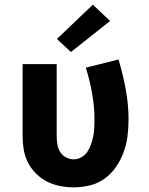

<svg xmlns="http://www.w3.org/2000/svg" viewBox="-20 -795 640 823"><path d="M296 8Q267 8 238 2.5Q209 -3 183 -16Q157 -29 135.5 -50Q114 -71 100.5 -97Q87 -123 82 -152Q77 -181 77 -210V-520H223V-210Q223 -193 226 -175.5Q229 -158 238 -143.5Q247 -129 263 -120.5Q279 -112 296 -112Q313 -112 329 -121Q345 -130 354.5 -144.5Q364 -159 370 -176Q376 -193 379.5 -210Q383 -227 384 -245Q385 -263 385 -280Q385 -337 375 -393.5Q365 -450 348 -505L488 -540Q507 -477 519 -412Q531 -347 531 -282Q531 -246 526.5 -211Q522 -176 510 -143Q498 -110 478 -80.5Q458 -51 429.5 -30Q401 -9 366 -0.5Q331 8 296 8ZM284 -572 224 -628 378 -775 452 -705Z"/></svg>

Font: Iosevka SS04 Heavy Extended
Style: Regular
Weight: 900
Width: 7
Monospace: yes
Designer: Belleve Invis
Foundry: Belleve Invis
Version: Version 19.0.0; ttfautohint (v1.8.4)